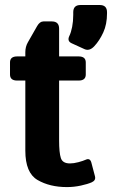

<svg xmlns="http://www.w3.org/2000/svg" viewBox="-20 -741 459 777"><path d="M270 -565.9Q250.5 -574.7 260.7 -595.7Q267.6 -609.9 272 -632.3Q276.4 -654.8 276.4 -680.7V-691.4Q276.4 -720.7 305.7 -720.7H383.8Q413.1 -720.7 413.1 -691.4V-687Q413.1 -642.6 397.9 -609.6Q382.8 -576.7 361.8 -554.2Q342.3 -533.2 322.3 -542ZM49.3 -415Q20.5 -415 20.5 -439.5V-488.3Q20.5 -512.7 49.3 -512.7H82.5V-529.8Q82.5 -551.8 92.8 -569.8L130.4 -635.7Q141.1 -654.3 155.8 -654.3H189.9Q219.2 -654.3 219.2 -625V-512.7H298.3Q327.1 -512.7 327.1 -488.3V-439.5Q327.1 -415 298.3 -415H219.2V-172.9Q219.2 -123 226.3 -101.3Q233.4 -79.6 263.2 -79.6Q278.3 -79.6 297.4 -84.7Q316.4 -89.8 327.1 -94.7Q344.2 -102.5 349.6 -83.5L364.3 -27.8Q368.7 -11.2 351.6 -3.4Q335.4 3.9 307.4 10Q279.3 16.1 251 16.1Q181.2 16.1 131.8 -12.7Q82.5 -41.5 82.5 -131.3V-415Z"/></svg>

Font: Istok Web
Style: Bold
Weight: 700
Designer: Andrey V. Panov
Foundry: Andrey V. Panov
Version: Version 1.0.2g